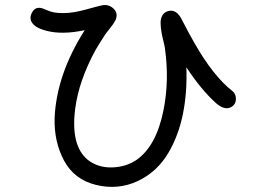

<svg xmlns="http://www.w3.org/2000/svg" viewBox="-20 -724 1040 767"><path d="M908.2 -360.4Q921.9 -349.6 922.4 -330.6Q922.9 -311.5 910.2 -300.8Q882.8 -278.3 844.7 -310.5Q784.2 -364.3 724.6 -455.1Q731.4 -249 654.3 -116.2Q608.4 -37.1 529.8 -0.5Q451.2 36.1 363.3 14.6Q276.4 -6.8 235.8 -82.5Q195.3 -158.2 198.2 -253.9Q206.1 -426.8 318.4 -603.5Q227.5 -584 163.1 -601.6Q112.3 -615.2 103.5 -642.6Q99.6 -655.3 105.5 -668.9Q121.1 -706.1 162.1 -685.5Q175.8 -679.7 182.6 -677.7Q210 -668.9 256.8 -672.9Q276.4 -674.8 297.9 -679.7Q319.3 -684.6 345.2 -691.9Q371.1 -699.2 384.8 -702.1Q413.1 -709 433.6 -689.5Q454.1 -669.9 440.4 -641.6Q434.6 -629.9 418.5 -609.9Q402.3 -589.8 399.4 -585Q371.1 -541 362.3 -525.4Q294.9 -402.3 280.3 -289.1Q261.7 -142.6 330.1 -85.9Q371.1 -53.7 427.2 -55.2Q483.4 -56.6 526.4 -85.9Q604.5 -141.6 632.8 -282.2Q657.2 -402.3 638.7 -532.2Q637.7 -540 632.8 -559.6Q627.9 -579.1 625 -595.7Q622.1 -612.3 621.6 -630.9Q621.1 -649.4 628.4 -662.1Q635.7 -674.8 651.4 -679.7Q685.5 -689.5 708 -642.6Q733.4 -592.8 755.9 -553.7Q831.1 -420.9 908.2 -360.4Z"/></svg>

Font: irohamaru Regular
Style: Regular
Weight: 400
Designer: [Source Han Sans]
Ryoko NISHIZUKA  (kana & ideographs); Paul D. Hunt (Latin, Greek & Cyrillic); Wenlong ZHANG  (bopomofo
Version: Version 1.00